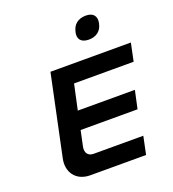

<svg xmlns="http://www.w3.org/2000/svg" viewBox="-160 -1038 1046 1160"><g transform="rotate(-20 362.5 -458.0)"><path d="M208 -670 99 -153C81 -71 127 0 221 0H579L603 -115H283C248 -115 230 -141 238 -178L259 -277H625L650 -393H283L318 -555H701L725 -670ZM432 -842C423 -800 444 -773 494 -773C542 -773 575 -800 583 -842L584 -845C593 -889 572 -916 524 -916C474 -916 442 -889 433 -845Z"/></g></svg>

Font: LT Wave Text Bold Italic
Style: Regular
Weight: 700
Designer: Daniel Lyons
Version: Version 2.5 (Glyphs App)